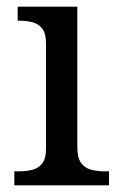

<svg xmlns="http://www.w3.org/2000/svg" viewBox="-20 -556 360 576"><path d="M23 0V-42H36Q58 -42 76.5 -46.5Q95 -51 106.5 -65.5Q118 -80 118 -109V-426Q118 -456 106.5 -470.5Q95 -485 76.5 -489.5Q58 -494 36 -494H33V-536H212V-114Q212 -83 223 -67.5Q234 -52 253 -47Q272 -42 294 -42H307V0Z"/></svg>

Font: Noto Serif NP Hmong
Style: Regular
Weight: 400
Designer: Dalton Maag Ltd
Foundry: Dalton Maag Ltd
Version: Version 1.001